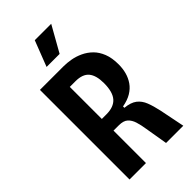

<svg xmlns="http://www.w3.org/2000/svg" viewBox="-264 -931 1000 1000"><g transform="rotate(-45 236.0 -431.0)"><path d="M52 0V-660H225Q251 -660 279.5 -655Q308 -650 336 -637Q364 -624 386.5 -602Q409 -580 422.5 -546Q436 -512 436 -464Q436 -433 428.5 -405.5Q421 -378 405 -355Q389 -332 362.5 -316Q336 -300 297 -293V-283Q340 -279 363.5 -261Q387 -243 399 -212Q411 -181 420 -139L448 0H321L300 -125Q295 -158 287 -183.5Q279 -209 262.5 -224Q246 -239 212 -239H173V0ZM173 -325H207Q261 -325 287 -354.5Q313 -384 313 -449Q313 -506 290 -533.5Q267 -561 215 -561H173ZM257 -720H161L216 -862H337Z"/></g></svg>

Font: Bricolage Grotesque 36pt Condensed SemiBold
Style: Regular
Weight: 600
Width: 3
Designer: Mathieu Triay
Foundry: Atelier Triay
Version: Version 1.001;gftools[0.9.33.dev8+g029e19f]